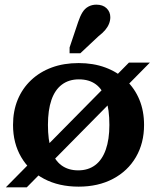

<svg xmlns="http://www.w3.org/2000/svg" viewBox="-20 -792 675 825"><path d="M5 13 534 -523H624L95 13ZM186 -255Q186 -191 200 -147.5Q214 -104 243.5 -82Q273 -60 316 -60Q359 -60 389 -82.5Q419 -105 434.5 -149Q450 -193 450 -255Q450 -321 435.5 -364.5Q421 -408 392 -429.5Q363 -451 319 -451Q276 -451 246 -428.5Q216 -406 201 -362.5Q186 -319 186 -255ZM36 -255Q36 -315 56 -363.5Q76 -412 113.5 -447.5Q151 -483 202.5 -502Q254 -521 318 -521Q381 -521 432.5 -502Q484 -483 521.5 -447.5Q559 -412 579 -363.5Q599 -315 599 -255Q599 -177 564 -117Q529 -57 465.5 -23.5Q402 10 318 10Q233 10 169.5 -23.5Q106 -57 71 -117Q36 -177 36 -255ZM316 -698Q324 -722 334 -738.5Q344 -755 359.5 -763.5Q375 -772 394 -772Q422 -772 438 -756.5Q454 -741 454 -718Q454 -704 448.5 -690Q443 -676 432 -663Q421 -650 404 -637L325 -563H279V-588Z"/></svg>

Font: Roboto Serif 28pt SemiBold
Style: Regular
Weight: 600
Designer: Greg Gazdowicz
Foundry: Commercial Type
Version: Version 1.008